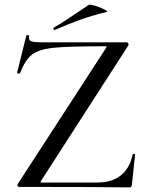

<svg xmlns="http://www.w3.org/2000/svg" viewBox="-20 -808 638 830"><path d="M441 -606Q441 -608 433 -608Q276 -608 212 -601.5Q148 -595 118.5 -572Q89 -549 66 -491Q65 -490 62 -490Q53 -490 54 -494L94 -655Q94 -656 98 -656Q108 -656 106 -653Q105 -650 105 -645Q105 -633 116.5 -629Q128 -625 163 -625H528Q532 -625 534.5 -620.5Q537 -616 535 -612L158 -27L155 -21Q155 -19 163 -19H401Q464 -19 503 -50.5Q542 -82 553 -140Q554 -143 559 -143Q564 -143 564 -140L550 -8Q550 -5 547.5 -1.5Q545 2 541 2Q392 0 62 0Q58 0 56 -4.5Q54 -9 57 -13L438 -600ZM216 -678Q212 -678 211 -682.5Q210 -687 213 -689Q249 -709 316 -755Q348 -777 364 -787Q369 -790 391.5 -783Q414 -776 431.5 -767Q449 -758 440 -756Q378 -741 326.5 -722.5Q275 -704 218 -679Z"/></svg>

Font: Cormorant SC Medium
Style: Regular
Weight: 500
Designer: Christian Thalmann (Catharsis Fonts)
Foundry: Catharsis Fonts
Version: Version 4.000